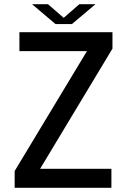

<svg xmlns="http://www.w3.org/2000/svg" viewBox="-20 -890 602 910"><path d="M171 -90H508V0H49.5V-79.5L392 -647.5H72V-737.5H513V-659.5L171 -91.5ZM132 -870H207.5L282 -805.5L356 -870H432.5L321 -776H243Z"/></svg>

Font: Epilogue Medium
Style: Regular
Weight: 500
Designer: Tyler Finck
Foundry: Etcetera Type Co
Version: Version 2.111; ttfautohint (v1.8.3)